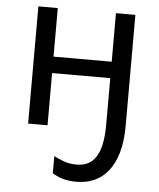

<svg xmlns="http://www.w3.org/2000/svg" viewBox="-55 -583 723 875"><g transform="rotate(5 307.0 -145.5)"><path d="M328.1 245.1Q291 245.1 265.4 237.5Q239.7 230 216.8 215.8V137.2Q238.3 148.9 263.9 158Q289.6 167 321.8 167Q350.6 167 372.8 156Q395 145 409.9 121.3Q424.8 97.7 432.4 61Q439.9 24.4 439.9 -26.9V-238.8H173.8V0H85V-536.1H173.8V-314H439.9V-536.1H528.8V-29.8Q528.8 43.5 513.4 95.5Q498 147.5 470.9 180.7Q443.8 213.9 407.2 229.5Q370.6 245.1 328.1 245.1Z"/></g></svg>

Font: Genotype
Style: Regular
Weight: 400
Foundry: Ascender Corporation
Version: Version 1.00